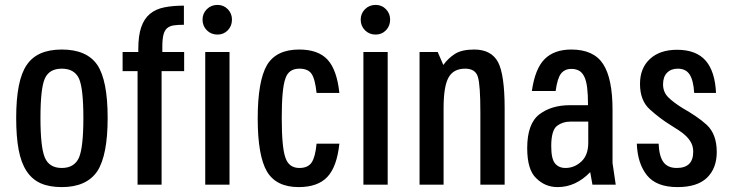

<svg xmlns="http://www.w3.org/2000/svg" viewBox="-20 -753 2972 783"><path d="M46 -272Q46 -426 89 -488Q131 -551 232 -551Q334 -551 377 -488Q419 -425 419 -272Q419 -120 377 -55Q333 10 232 10Q181 10 146 -5.5Q111 -21 88.5 -55Q66 -89 56 -142.5Q46 -196 46 -272ZM145 -272Q145 -152 163 -110Q181 -68 232 -68Q283 -68 302 -110Q320 -152 320 -272Q320 -393 302 -433Q283 -473 232 -473Q181 -473 163 -433Q145 -393 145 -272Z M639 0H541V-463H480V-541H544V-553Q544 -608 556 -642.5Q568 -677 591.5 -696.5Q615 -716 650 -723Q685 -730 730 -730V-652Q705 -652 688.5 -649.5Q672 -647 661.5 -638Q651 -629 646.5 -611Q642 -593 642 -561V-541H731V-463H639Z M916 0H817V-541H916ZM806 -673Q806 -698 823.5 -715.5Q841 -733 867 -733Q892 -733 909 -715.5Q926 -698 926 -673Q926 -647 909 -629.5Q892 -612 867 -612Q841 -612 823.5 -629.5Q806 -647 806 -673Z M1364 -167Q1354 -73 1315 -31.5Q1276 10 1198 10Q1107 10 1069 -53Q1031 -117 1031 -270Q1031 -423 1069 -488Q1107 -551 1200 -551Q1278 -551 1316 -509.5Q1354 -468 1364 -374H1271Q1265 -431 1250.5 -452Q1236 -473 1201 -473Q1157 -473 1144 -433Q1129 -393 1129 -273Q1129 -151 1144 -110Q1158 -68 1201 -68Q1236 -68 1251 -90.5Q1266 -113 1271 -167Z M1561 0H1462V-541H1561ZM1451 -673Q1451 -698 1468.5 -715.5Q1486 -733 1512 -733Q1537 -733 1554 -715.5Q1571 -698 1571 -673Q1571 -647 1554 -629.5Q1537 -612 1512 -612Q1486 -612 1468.5 -629.5Q1451 -647 1451 -673Z M1691 0V-541H1765L1788 -488Q1807 -515 1835 -533Q1863 -551 1914 -551Q1983 -551 2011 -500Q2038 -448 2038 -311V0H1939V-296Q1939 -406 1929 -439Q1919 -473 1877 -473Q1829 -473 1809 -436.5Q1789 -400 1789 -312V0Z M2130 -149Q2130 -249 2180 -287Q2229 -324 2304 -324H2378Q2378 -367 2374.5 -395.5Q2371 -424 2362.5 -441Q2354 -458 2341 -465Q2328 -472 2310 -472Q2283 -472 2268 -453Q2253 -434 2246 -382H2149Q2162 -473 2201 -512Q2240 -551 2310 -551Q2401 -551 2439.5 -492Q2478 -433 2478 -305V-88L2491 0H2396L2387 -51Q2328 10 2254 10Q2203 10 2167 -26Q2130 -60 2130 -149ZM2305 -257Q2275 -257 2252 -240Q2228 -222 2228 -157Q2228 -105 2243.5 -86.5Q2259 -68 2286 -68Q2322 -68 2350.5 -94Q2379 -120 2379 -171V-257Z M2903 -133Q2903 -67 2863.5 -28.5Q2824 10 2743 10Q2657 10 2618.5 -38Q2580 -86 2577 -167H2666Q2668 -116 2685.5 -92Q2703 -68 2740 -68Q2807 -68 2807 -134Q2807 -154 2799.5 -169Q2792 -184 2779 -197Q2766 -210 2749 -221Q2732 -232 2713 -244Q2692 -257 2671.5 -272.5Q2651 -288 2631 -306Q2590 -342 2590 -411Q2590 -475 2630.5 -512.5Q2671 -550 2741 -550Q2819 -550 2857.5 -506Q2896 -462 2900 -374H2811Q2808 -425 2792.5 -449Q2777 -473 2744 -473Q2717 -473 2700.5 -456.5Q2684 -440 2684 -409Q2684 -377 2706 -355.5Q2728 -334 2764 -312Q2792 -296 2816.5 -279.5Q2841 -263 2862 -244Q2903 -206 2903 -133Z"/></svg>

Font: Medium
Style: Regular
Weight: 500
Designer: Fernando Haro
Foundry: deFharo
Version: Version 1.787